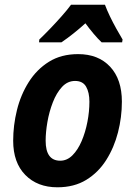

<svg xmlns="http://www.w3.org/2000/svg" viewBox="-20 -786 573 816"><path d="M224 10Q139 10 87.5 -42.5Q36 -95 36 -188Q36 -253 52 -318Q68 -383 102 -437Q136 -491 188 -523.5Q240 -556 312 -556Q398 -556 448 -502.5Q498 -449 498 -354Q498 -288 481.5 -223.5Q465 -159 431.5 -106Q398 -53 346.5 -21.5Q295 10 224 10ZM236 -103Q265 -103 288 -126Q311 -149 327 -186.5Q343 -224 351.5 -268Q360 -312 360 -354Q360 -393 346 -417.5Q332 -442 299 -442Q267 -442 243.5 -416.5Q220 -391 204.5 -351Q189 -311 181.5 -267.5Q174 -224 174 -188Q174 -103 236 -103ZM147 -618Q168 -638 192.5 -663.5Q217 -689 241 -716Q265 -743 282 -766H426Q434 -744 447 -717Q460 -690 474.5 -664Q489 -638 501 -618L499 -606H412Q396 -621 377.5 -643Q359 -665 343 -687Q291 -640 241 -606H146Z"/></svg>

Font: Noto Sans SemiCondensed
Style: Bold Italic
Weight: 700
Width: 4
Italic angle: -12°
Designer: Monotype Design Team
Foundry: Monotype Imaging Inc.
Version: Version 2.013; ttfautohint (v1.8.4.7-5d5b)